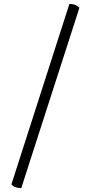

<svg xmlns="http://www.w3.org/2000/svg" viewBox="-20 -754 460 974"><path d="M88 200Q70 200 58 195.5Q46 191 38 181L332 -734Q347 -734 359 -730Q371 -726 383 -715Z"/></svg>

Font: Pitagon Serif
Style: Regular
Weight: 400
Designer: Travis Tran
Foundry: Pitagon
Version: Version 1.000;gftools[0.9.26]